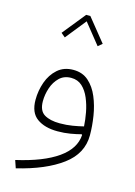

<svg xmlns="http://www.w3.org/2000/svg" viewBox="-134 -715 733 1043"><g transform="rotate(15 233.0 -194.0)"><path d="M216.8 -645.5H240.2L344.2 -516.6L320.8 -497.1L228.5 -612.3L136.2 -497.1L112.8 -516.6ZM364.3 -9.3 361.3 -12.7Q334 -5.4 300.8 0.2Q267.6 5.9 229.5 5.9Q157.2 5.9 113.8 -25.4Q70.3 -56.6 70.3 -128.9Q70.3 -180.7 87.4 -228.8Q104.5 -276.9 139.6 -307.9Q174.8 -338.9 228 -338.9Q279.3 -338.9 313.5 -308.6Q347.7 -278.3 367.9 -230Q388.2 -181.6 397 -125.7Q405.8 -69.8 405.8 -18.6Q405.8 84.5 314.2 152.3Q222.7 220.2 63 258.8L48.3 215.8Q198.7 181.6 279.3 124.8Q359.9 67.9 364.3 -9.3ZM362.3 -57.1Q360.4 -93.3 352.8 -134Q345.2 -174.8 329.8 -211.4Q314.5 -248 289.6 -271Q264.6 -293.9 227.5 -293.9Q187.5 -293.9 161.6 -269Q135.7 -244.1 123.3 -206.8Q110.8 -169.4 110.8 -131.8Q110.8 -78.1 143.1 -58.6Q175.3 -39.1 230 -39.1Q268.1 -39.1 301.5 -44.7Q335 -50.3 362.3 -57.1Z"/></g></svg>

Font: Estedad-FD ExtraLight
Style: Regular
Weight: 200
Designer: Amin Abedi
Version: Version 7.3